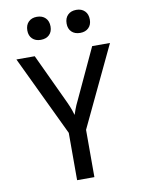

<svg xmlns="http://www.w3.org/2000/svg" viewBox="-101 -1015 802 1083"><g transform="rotate(-10 300.0 -473.5)"><path d="M251 0V-271L32 -730H137L272 -442Q284 -416 291.5 -395Q299 -374 301 -365Q304 -374 311.5 -395Q319 -416 332 -442L466 -730H568L350 -271V0ZM413 -815Q382 -815 364 -832.5Q346 -850 346 -880Q346 -911 364 -929Q382 -947 413 -947Q443 -947 461 -929Q479 -911 479 -880Q479 -850 461 -832.5Q443 -815 413 -815ZM187 -815Q157 -815 139 -832.5Q121 -850 121 -880Q121 -911 139 -929Q157 -947 187 -947Q218 -947 236 -929Q254 -911 254 -880Q254 -850 236 -832.5Q218 -815 187 -815Z"/></g></svg>

Font: JetBrains Mono NL Medium
Style: Regular
Weight: 500
Monospace: yes
Designer: Philipp Nurullin, Konstantin Bulenkov
Foundry: JetBrains
Version: Version 2.305; ttfautohint (v1.8.4.7-5d5b)